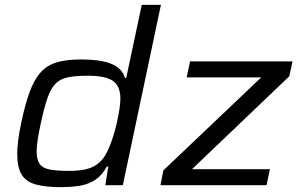

<svg xmlns="http://www.w3.org/2000/svg" viewBox="-20 -763 1230 791"><path d="M231 8Q166 8 126 -3.5Q86 -15 68.5 -45Q51 -75 51 -128Q51 -153 55 -185.5Q59 -218 68 -259Q84 -336 103 -386.5Q122 -437 148.5 -466Q175 -495 215 -506.5Q255 -518 314 -518Q364 -518 401 -511Q438 -504 462 -487.5Q486 -471 495 -442H500L564 -743H643L486 0H414L426 -77H420Q401 -41 373 -22.5Q345 -4 310 2Q275 8 231 8ZM263 -59Q305 -59 333 -65.5Q361 -72 380 -86Q399 -100 413 -122Q422 -137 431.5 -160Q441 -183 449 -210Q457 -237 463 -264.5Q469 -292 472.5 -316Q476 -340 476 -356Q476 -408 445.5 -429.5Q415 -451 343 -451Q292 -451 260 -444.5Q228 -438 208.5 -418Q189 -398 175.5 -359Q162 -320 148 -255Q140 -218 135.5 -189Q131 -160 131 -139Q131 -105 143.5 -87.5Q156 -70 185.5 -64.5Q215 -59 263 -59ZM641 0 653 -61 1056 -444H749L763 -510H1185L1172 -449L771 -66H1092L1078 0Z"/></svg>

Font: Saira SemiExpanded
Style: Italic
Weight: 400
Width: 6
Italic angle: -12°
Designer: Hector Gatti with collaboration of the Omnibus-Type team
Foundry: Omnibus-Type
Version: Version 1.101